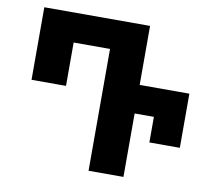

<svg xmlns="http://www.w3.org/2000/svg" viewBox="-79 -804 988 894"><g transform="rotate(10 415.0 -357.0)"><path d="M395 0H560V-300H651V-179H795V-435H560V-714H60V-371H223V-576H395Z"/></g></svg>

Font: Noto Sans Georgian SemiCondensed ExtraBold
Style: Regular
Weight: 800
Width: 4
Designer: Monotype Design Team, Akaki Razmadze
Foundry: Google LLC
Version: Version 2.005